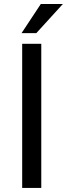

<svg xmlns="http://www.w3.org/2000/svg" viewBox="-20 -927 330 947"><path d="M183.6 -710.9V0H89.4V-710.9ZM86.4 -763.7 181.2 -907.2H290L159.2 -763.7Z"/></svg>

Font: RobotoDEMO
Style: Regular
Weight: 400
Designer: Christian Robertson
Foundry: Google
Version: Version 2.136